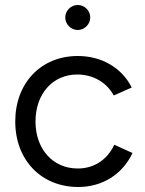

<svg xmlns="http://www.w3.org/2000/svg" viewBox="-20 -736 581 768"><path d="M293 12C390 12 470 -39 510 -124L437 -157C410 -98 357 -62 291 -62C192 -62 122 -139 122 -250C122 -361 191 -438 289 -438C353 -438 407 -406 435 -354L507 -386C467 -465 387 -512 291 -512C144 -512 41 -404 41 -250C41 -96 145 12 293 12ZM291 -616C318 -616 341 -639 341 -666C341 -694 318 -716 291 -716C264 -716 241 -694 241 -666C241 -639 264 -616 291 -616Z"/></svg>

Font: HB Figtree Prototype
Style: Regular
Weight: 400
Designer: Alfredo Marco Pradil
Foundry: Hanken Design Co.®
Version: Version 1.002;Glyphs 3.2 (3228)